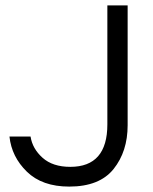

<svg xmlns="http://www.w3.org/2000/svg" viewBox="-20 -682 567 710"><path d="M377 -662H452V-219Q452 -122 400 -57Q348 8 236 8Q136 8 79.5 -47Q23 -102 15 -177H93Q100 -132 137.5 -98.5Q175 -65 240 -65Q377 -65 377 -222Z"/></svg>

Font: Questrial
Style: Regular
Weight: 400
Designer: Joe Prince
Foundry: Joe Prince
Version: Version 1.002